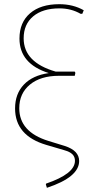

<svg xmlns="http://www.w3.org/2000/svg" viewBox="-20 -724 423 917"><path d="M204 173 199 157 200 153Q338 106 338 44Q338 25 326 13Q314 1 286 -7L201 -32Q52 -76 52 -206Q52 -276 94 -320Q136 -364 213 -375Q73 -419 73 -540Q73 -617 123.5 -660.5Q174 -704 263 -704Q329 -704 380 -675L373 -658H365Q320 -684 264 -684Q184 -684 138.5 -646Q93 -608 93 -541Q93 -426 246 -382H337L340 -376L337 -362H262Q174 -362 123 -320Q72 -278 72 -207Q72 -94 211 -51L289 -27Q358 -5 358 45Q358 122 204 173Z"/></svg>

Font: Alegreya Sans Thin
Style: Regular
Weight: 100
Designer: Juan Pablo del Peral
Foundry: Huerta Tipografica
Version: Version 2.007